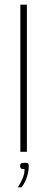

<svg xmlns="http://www.w3.org/2000/svg" viewBox="-20 -649 202 821"><path d="M67 -629H95V0H67ZM56 152Q68 134 76.5 114.5Q85 95 85 74Q72 74 69 70.5Q66 67 66 62Q66 55 68.5 51Q71 47 86 47Q98 47 100.5 50.5Q103 54 103 61Q103 77 99 94Q95 111 88 126Q81 141 72 152Z"/></svg>

Font: Smooch Sans Thin ExtraLight
Style: Regular
Weight: 250
Version: Version 1.010